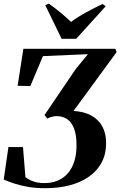

<svg xmlns="http://www.w3.org/2000/svg" viewBox="-20 -1006 648 1035"><path d="M223.5 8.5Q172 8.5 130.5 1.2Q89 -6 56.8 -16.8Q24.5 -27.5 0 -38L25.5 -213.5L104 -213L117 -51Q135.5 -36.5 160.8 -27.8Q186 -19 219.5 -19Q258 -19 289.8 -32Q321.5 -45 344.5 -70.5Q367.5 -96 380 -134.2Q392.5 -172.5 392.5 -223Q392.5 -278.5 379.2 -313Q366 -347.5 342 -363.8Q318 -380 285.5 -380Q274.5 -380 261.2 -376.8Q248 -373.5 235 -367L220 -386L388 -633.5L454 -714L211.5 -703.5L143.5 -542L75 -543.5L106 -743H602L608.5 -725L376.5 -408Q433.5 -404.5 472.5 -383Q511.5 -361.5 531.8 -324Q552 -286.5 552 -235Q552 -175.5 528 -130.2Q504 -85 460 -54Q416 -23 356 -7.2Q296 8.5 223.5 8.5ZM312 -797 224 -978 243 -986.5Q275.5 -963.5 306.2 -938.2Q337 -913 363 -888Q399.5 -915 444 -939.2Q488.5 -963.5 532.5 -984.5L550 -972.5L391 -797Z"/></svg>

Font: Merriweather 144pt
Style: Bold Italic
Weight: 700
Italic angle: -7.8°
Version: Version 2.101